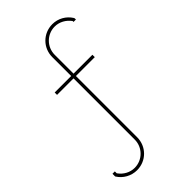

<svg xmlns="http://www.w3.org/2000/svg" viewBox="-264 -738 1029 1029"><g transform="rotate(-45 250.0 -223.5)"><path d="M250 89V-375H393V-393H250V-536C250 -595 298 -643 357 -643C393 -643 425 -624 445 -597L446 -595V-589H464V-599L462 -602V-603C440 -638 401 -661 357 -661C287 -661 232 -606 232 -536V-393H107V-375H232V89C232 148 184 196 125 196C89 196 58 178 38 151L36 148V134H18V154L19 156C41 191 81 214 125 214C195 214 250 159 250 89Z"/></g></svg>

Font: Rawengulk
Style: Light
Weight: 300
Version: Version 0.9